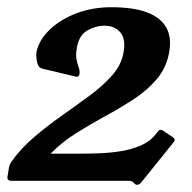

<svg xmlns="http://www.w3.org/2000/svg" viewBox="-34 -500 532 531"><path d="M442 -122Q448 -118 449 -114.5Q450 -111 444 -104L357 4Q352 11 345 11Q343 11 341 10Q339 9 334 4Q331 1 327.5 0.5Q324 0 319 0H-2Q-16 0 -13 -13L-9 -38Q-7 -46 -3 -52Q23 -89 60 -120.5Q97 -152 137.5 -180.5Q178 -209 214.5 -236Q251 -263 276 -291.5Q301 -320 307 -352Q315 -390 299.5 -409.5Q284 -429 254 -429Q231 -429 208 -416Q185 -403 179 -370Q175 -350 177.5 -336.5Q180 -323 183.5 -314Q187 -305 186 -296Q184 -286 176 -288L88 -309Q78 -311 74.5 -315Q71 -319 69 -326Q65 -342 67 -357Q74 -389 102.5 -417Q131 -445 175.5 -462.5Q220 -480 274 -480Q334 -480 372 -466Q410 -452 426 -423.5Q442 -395 433 -351Q425 -311 399 -280.5Q373 -250 335.5 -225.5Q298 -201 256.5 -178.5Q215 -156 175.5 -131Q136 -106 106 -75H188Q210 -75 239 -76Q268 -77 298 -81.5Q328 -86 354 -97Q380 -108 396 -128L404 -138Q409 -144 418 -138Z"/></svg>

Font: Young Serif Light
Style: Italic
Weight: 300
Italic angle: -10.979°
Designer: Bastien Sozeau
Foundry: NBR — Bastien Sozeau
Version: Version 5.001